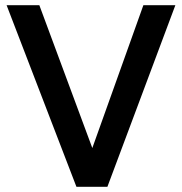

<svg xmlns="http://www.w3.org/2000/svg" viewBox="-20 -720 701 740"><path d="M274.6 0 5.4 -700H131.6L335.8 -149.5L532.6 -700H655.9L393.9 0Z"/></svg>

Font: Geologica-Sharp
Style: Regular
Weight: 100
Designer: Sindre Bremnes, Frode Helland
Foundry: Monokrom Skriftforlag AS
Version: Version 1.010;gftools[0.9.28]